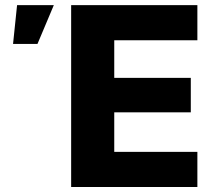

<svg xmlns="http://www.w3.org/2000/svg" viewBox="-20 -748 858 768"><path d="M264.6 0H769.5V-140.6H437V-298.8H743.2V-436.5H437V-586.9H769.5V-727.5H264.6ZM32.2 -572.3H129.9L195.3 -727.5H48.3Z"/></svg>

Font: Inter ExtraBold
Style: Regular
Weight: 800
Designer: Rasmus Andersson
Foundry: rsms
Version: Version 4.001;git-9221beed3